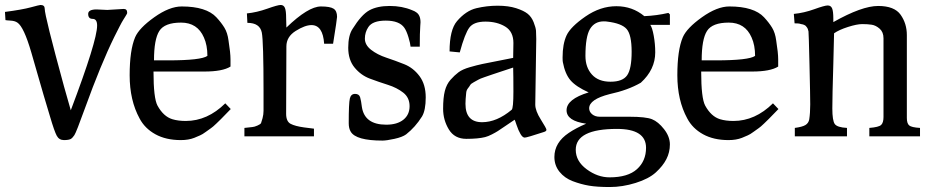

<svg xmlns="http://www.w3.org/2000/svg" viewBox="-20 -549 3747 773"><path d="M412 -509 478 -513Q492 -513 492 -498Q492 -495 490.5 -492.5Q489 -490 485.5 -484Q482 -478 476.5 -469.5Q471 -461 461.5 -442.5Q452 -424 440 -400Q386 -290 322 -113Q287 -16 279.5 -5Q272 6 266 10Q257 15 237.5 15Q218 15 208.5 -2.5Q199 -20 181.5 -79.5Q164 -139 155.5 -166.5Q147 -194 131.5 -249.5Q116 -305 106 -338Q76 -441 50 -458Q40 -465 23 -466Q6 -467 2 -468L0 -501Q69 -510 104 -519.5Q139 -529 143 -529Q160 -529 160 -514Q160 -485 238 -200L265 -105Q371 -385 371 -446Q371 -473 353 -473Q335 -473 335 -493Q335 -511 369 -511Z M524 -399Q540 -436 601 -479.5Q662 -523 711.5 -523Q761 -523 796 -512Q831 -501 851 -479.5Q871 -458 883.5 -437.5Q896 -417 900 -386Q908 -336 908 -310V-281Q876 -261 803 -261H598Q598 -154 614 -124Q638 -80 674 -69Q697 -62 728 -62Q815 -62 887 -133L909 -110Q905 -106 890 -90.5Q875 -75 870 -70Q865 -65 851 -51.5Q837 -38 829.5 -33Q822 -28 808.5 -18Q795 -8 785.5 -4Q776 0 762 6Q739 15 708 15Q648 15 605.5 -8.5Q563 -32 542 -72Q502 -145 502 -246Q502 -347 524 -399ZM600 -306H657Q790 -306 815 -324Q815 -367 801 -398Q775 -458 709 -458Q643 -458 621.5 -424.5Q600 -391 600 -306Z M1133 -362 1132 -91Q1132 -60 1150 -50.5Q1168 -41 1204.5 -36Q1241 -31 1244 -31V0H964V-34Q988 -37 996 -37.5Q1004 -38 1016.5 -43.5Q1029 -49 1031 -53.5Q1033 -58 1037 -73Q1041 -88 1041 -103V-182Q1041 -383 1034 -418Q1026 -457 976 -457L974 -495Q1014 -499 1056 -514Q1098 -529 1110 -529Q1122 -529 1127 -517.5Q1132 -506 1132 -476L1133 -438Q1221 -523 1272 -523Q1309 -523 1323 -514Q1337 -505 1337 -481Q1337 -473 1321 -373H1285Q1280 -448 1234 -448Q1208 -448 1170.5 -424.5Q1133 -401 1133 -362Z M1399 -432Q1435 -490 1467 -507.5Q1499 -525 1549 -525Q1599 -525 1639 -508Q1650 -504 1655 -500Q1673 -489 1673 -459Q1673 -456 1672 -444Q1670 -418 1670 -361H1633Q1632 -374 1624.5 -399Q1617 -424 1608 -437Q1588 -466 1533 -466Q1480 -466 1463 -440Q1449 -419 1449 -393.5Q1449 -368 1474 -348.5Q1499 -329 1535 -317Q1571 -305 1607.5 -290.5Q1644 -276 1669 -242.5Q1694 -209 1694 -157Q1694 -105 1679 -80Q1652 -37 1615 -8Q1600 3 1568 10Q1536 17 1520 17Q1413 17 1392 -19Q1384 -32 1384 -53Q1384 -134 1388.5 -152.5Q1393 -171 1409.5 -171Q1426 -171 1430 -157Q1434 -143 1437 -118Q1448 -47 1535 -47Q1579 -47 1604 -67Q1629 -87 1629 -121.5Q1629 -156 1603.5 -176Q1578 -196 1541.5 -207.5Q1505 -219 1469 -232.5Q1433 -246 1407.5 -277Q1382 -308 1382 -357Q1382 -406 1399 -432Z M2139 -392 2135 -128Q2135 -103 2157.5 -67.5Q2180 -32 2180 -26.5Q2180 -21 2171 -18Q2101 5 2092.5 5Q2084 5 2075.5 -9.5Q2067 -24 2060 -45Q2053 -66 2052 -67Q2037 -57 2015 -42Q1993 -27 1984.5 -21.5Q1976 -16 1960.5 -8Q1945 0 1933 3Q1905 10 1857.5 10Q1810 10 1787 -28Q1764 -66 1764 -111Q1764 -156 1771 -183Q1778 -210 1794 -228Q1810 -246 1826 -258Q1842 -270 1871.5 -278.5Q1901 -287 1922.5 -291.5Q1944 -296 1983 -303.5Q2022 -311 2046 -316L2047 -376Q2047 -422 2014 -442Q1981 -462 1934.5 -462Q1888 -462 1870 -438.5Q1852 -415 1831 -338L1790 -342Q1790 -429 1820 -464Q1856 -506 1898 -516Q1940 -526 1983.5 -526Q2027 -526 2058 -516Q2089 -506 2104.5 -493.5Q2120 -481 2128.5 -459.5Q2137 -438 2138 -425Q2139 -412 2139 -392ZM1854 -131Q1854 -57 1921 -57Q1980 -57 2040 -107Q2047 -113 2047 -180Q2047 -247 2046 -277Q2028 -271 2000.5 -262Q1973 -253 1961.5 -249Q1950 -245 1931 -238.5Q1912 -232 1905.5 -228Q1899 -224 1887.5 -218Q1876 -212 1873 -206.5Q1870 -201 1864 -193.5Q1858 -186 1857 -176Q1854 -148 1854 -131Z M2212 83Q2212 25 2270 -14Q2298 -33 2340 -51Q2261 -62 2261 -105Q2261 -150 2350 -177Q2299 -200 2277 -225.5Q2255 -251 2246 -299Q2245 -303 2245 -318Q2245 -372 2261 -406.5Q2277 -441 2337 -482.5Q2397 -524 2461.5 -524Q2526 -524 2574 -484Q2623 -486 2671 -497L2677 -491V-449H2598Q2606 -438 2612 -405Q2618 -372 2618 -338Q2618 -269 2560 -216Q2508 -186 2434 -170Q2352 -149 2352 -113Q2352 -99 2364 -89Q2376 -79 2395 -79H2514Q2580 -79 2605 -69Q2630 -59 2653.5 -29Q2677 1 2677 32.5Q2677 64 2663 91.5Q2649 119 2620.5 145Q2592 171 2539 187.5Q2486 204 2435 204Q2384 204 2351.5 198.5Q2319 193 2286 180.5Q2253 168 2232.5 142.5Q2212 117 2212 83ZM2298 54Q2298 100 2342 132.5Q2386 165 2434 165Q2508 165 2544.5 132Q2581 99 2581 46Q2581 -30 2464 -30Q2298 -30 2298 54ZM2337 -324Q2337 -278 2363 -249Q2389 -220 2438 -220Q2487 -220 2505 -246Q2523 -272 2523 -340.5Q2523 -409 2503 -432Q2483 -455 2425 -462Q2420 -463 2411 -463Q2374 -463 2355.5 -432.5Q2337 -402 2337 -324Z M2729 -399Q2745 -436 2806 -479.5Q2867 -523 2916.5 -523Q2966 -523 3001 -512Q3036 -501 3056 -479.5Q3076 -458 3088.5 -437.5Q3101 -417 3105 -386Q3113 -336 3113 -310V-281Q3081 -261 3008 -261H2803Q2803 -154 2819 -124Q2843 -80 2879 -69Q2902 -62 2933 -62Q3020 -62 3092 -133L3114 -110Q3110 -106 3095 -90.5Q3080 -75 3075 -70Q3070 -65 3056 -51.5Q3042 -38 3034.5 -33Q3027 -28 3013.5 -18Q3000 -8 2990.5 -4Q2981 0 2967 6Q2944 15 2913 15Q2853 15 2810.5 -8.5Q2768 -32 2747 -72Q2707 -145 2707 -246Q2707 -347 2729 -399ZM2805 -306H2862Q2995 -306 3020 -324Q3020 -367 3006 -398Q2980 -458 2914 -458Q2848 -458 2826.5 -424.5Q2805 -391 2805 -306Z M3176 -493Q3217 -497 3258.5 -512Q3300 -527 3312.5 -527Q3325 -527 3330 -515.5Q3335 -504 3335 -474V-460Q3450 -525 3515.5 -525Q3581 -525 3606 -489.5Q3631 -454 3631 -408V-74Q3631 -52 3640.5 -44Q3650 -36 3684 -34V0H3480V-34Q3518 -37 3527.5 -46Q3537 -55 3537 -78V-395Q3537 -420 3521.5 -433.5Q3506 -447 3489.5 -449.5Q3473 -452 3451.5 -452Q3430 -452 3394 -440.5Q3358 -429 3338 -415Q3337 -356 3335 -292Q3331 -162 3331 -112.5Q3331 -63 3341 -49.5Q3351 -36 3390 -34V0H3180V-34Q3210 -38 3222.5 -45.5Q3235 -53 3238 -68Q3242 -94 3242 -128.5Q3242 -163 3239 -290.5Q3236 -418 3235 -422.5Q3234 -427 3232.5 -431.5Q3231 -436 3228.5 -439Q3226 -442 3224.5 -444Q3223 -446 3219 -448Q3215 -450 3213 -450.5Q3211 -451 3205.5 -452Q3200 -453 3198 -454Q3192 -455 3179 -455Z"/></svg>

Font: Prociono
Style: Regular
Weight: 400
Designer: Barry Schwartz
Foundry: The Crud Factory
Version: Version 2.301